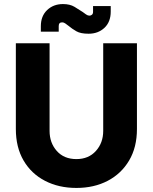

<svg xmlns="http://www.w3.org/2000/svg" viewBox="-20 -913 752 945"><path d="M356 12Q269 12 201.5 -23Q134 -58 96 -123Q58 -188 58 -278V-700H224V-269Q224 -210 259.5 -170Q295 -130 356 -130Q416 -130 452 -170Q488 -210 488 -269V-700H654V-278Q654 -188 615.5 -123Q577 -58 510 -23Q443 12 356 12ZM416 -747Q377 -747 356 -759Q335 -771 317 -786Q309 -792 301.5 -797.5Q294 -803 286 -803Q269 -803 269 -785V-757H181V-784Q181 -834 212 -863.5Q243 -893 290 -893Q324 -893 346.5 -879.5Q369 -866 387 -854Q395 -848 403.5 -842Q412 -836 420 -836Q427 -836 432.5 -840.5Q438 -845 438 -855V-883H525V-856Q525 -805 494 -776Q463 -747 416 -747Z"/></svg>

Font: MuseoModerno
Style: Bold
Weight: 700
Designer: Pablo Cosgaya, Héctor Gatti, Marcela Romero, and the Authors of The MuseoModerno Project.
Foundry: Omnibus-Type Team
Version: Version 1.001